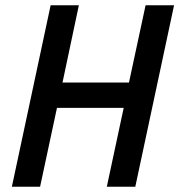

<svg xmlns="http://www.w3.org/2000/svg" viewBox="-20 -708 680 728"><path d="M25 0 172 -688H279L217 -395H469L532 -688H640L493 0H385L449 -299H196L132 0Z"/></svg>

Font: Saira SemiCondensed Medium
Style: Italic
Weight: 500
Width: 4
Italic angle: -12°
Designer: Hector Gatti with collaboration of the Omnibus-Type team
Foundry: Omnibus-Type
Version: Version 1.101